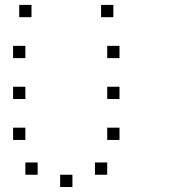

<svg xmlns="http://www.w3.org/2000/svg" viewBox="-20 -795 707 782"><path d="M416.7 -133.3V-83.3H366.7V-133.3ZM275 -83.3V-33.3H225V-83.3ZM133.3 -133.3V-83.3H83.3V-133.3ZM466.7 -275V-225H416.7V-275ZM83.3 -275V-225H33.3V-275ZM466.7 -441.7V-391.7H416.7V-441.7ZM83.3 -441.7V-391.7H33.3V-441.7ZM466.7 -608.3V-558.3H416.7V-608.3ZM83.3 -608.3V-558.3H33.3V-608.3ZM441.7 -775V-725H391.7V-775ZM108.3 -775V-725H58.3V-775Z"/></svg>

Font: 0xA000-Boxes
Style: Boxes
Weight: 400
Version: Version 0.1